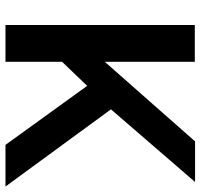

<svg xmlns="http://www.w3.org/2000/svg" viewBox="-36 -714 750 719"><g transform="rotate(90 339.5 -355.0)"><path d="M74 0V-709H212V-372L510 -710H662L390 -395L679 0H523L302 -306L212 -212V0Z"/></g></svg>

Font: YasnoRaleway
Style: Bold
Weight: 700
Designer: Matt McInerney, Pablo Impallari, Rodrigo Fuenzalida
Foundry: Matt McInerney, Pablo Impallari, Rodrigo Fuenzalida
Version: Version 4.026